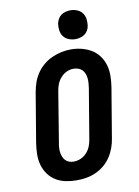

<svg xmlns="http://www.w3.org/2000/svg" viewBox="-104 -1038 807 1114"><g transform="rotate(-10 300.0 -481.0)"><path d="M256 8Q223 8 191.5 1.5Q160 -5 134 -21Q108 -37 90 -62Q72 -87 63.5 -117Q55 -147 55.5 -179.5Q56 -212 61 -245L110 -538Q115 -566 124.5 -593.5Q134 -621 151 -646Q168 -671 191.5 -690.5Q215 -710 242 -722Q269 -734 297 -740Q325 -746 354 -746Q387 -746 418 -738Q449 -730 475 -714Q501 -698 519 -673Q537 -648 545.5 -618Q554 -588 553.5 -555.5Q553 -523 548 -490L499 -197Q495 -169 485 -141.5Q475 -114 458.5 -89Q442 -64 418.5 -44.5Q395 -25 367.5 -13Q340 -1 311.5 3.5Q283 8 256 8ZM258 -102Q279 -102 299.5 -111Q320 -120 335 -136.5Q350 -153 358 -173.5Q366 -194 369 -215L418 -508Q420 -522 421 -536.5Q422 -551 420.5 -565Q419 -579 414 -592Q409 -605 399.5 -614.5Q390 -624 376.5 -628.5Q363 -633 349 -633Q328 -633 308 -623.5Q288 -614 273.5 -597.5Q259 -581 251 -561Q243 -541 240 -520L192 -227Q189 -213 188 -198.5Q187 -184 188.5 -170.5Q190 -157 195 -144Q200 -131 209 -121Q218 -111 231 -106.5Q244 -102 258 -102ZM391 -800Q370 -800 351.5 -807.5Q333 -815 321.5 -830Q310 -845 307 -865Q304 -885 307 -906Q310 -920 317 -933Q324 -946 336 -954.5Q348 -963 362.5 -966.5Q377 -970 391 -970Q411 -970 429.5 -962.5Q448 -955 459.5 -940Q471 -925 474 -905Q477 -885 474 -864Q472 -850 464.5 -837Q457 -824 445 -815.5Q433 -807 418.5 -803.5Q404 -800 391 -800Z"/></g></svg>

Font: Iosevka Etoile XBdObl
Style: Regular
Weight: 800
Italic angle: -9°
Designer: Belleve Invis
Foundry: Belleve Invis
Version: Version 15.5.2; ttfautohint (v1.8.4)